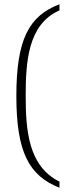

<svg xmlns="http://www.w3.org/2000/svg" viewBox="-20 -767 332 904"><path d="M260 117V88C113 16 101 -156 101 -315C101 -474 111 -653 260 -718V-747C116 -692 57 -581 57 -315C57 -51 116 60 260 117Z"/></svg>

Font: Noto Serif Lao ExtraLight
Style: Regular
Weight: 200
Designer: Monotype Design Team
Foundry: Monotype Imaging Inc.
Version: Version 2.003